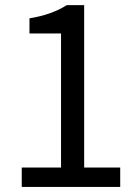

<svg xmlns="http://www.w3.org/2000/svg" viewBox="-20 -734 540 754"><path d="M65.4 0V-76.2H219.7V-602.5H95.7V-662.1Q182.6 -675.8 242.2 -713.9H310.5V-76.2H452.1V0Z"/></svg>

Font: GenEi Gothic M Regular
Style: Regular
Weight: 400
Designer: o_tamon (Modified); [Source Han Sans]
Ryoko NISHIZUKA  (kana & ideographs); Paul D. Hunt (Latin, Greek & Cyrillic); Wenl
Version: Version 1.1a;Original Version 1.004